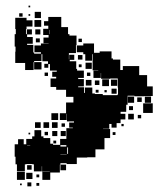

<svg xmlns="http://www.w3.org/2000/svg" viewBox="-20 -698 578 680"><path d="M81 -678H87V-672H81ZM103 -656H125V-634H103ZM48 -651H60V-639H48ZM81 -648H87V-642H81ZM501 -432V-392H521V-358H492V-357H456V-359H432V-327H427V-302H407V-295H424V-275H407V-262H393V-246H375V-259H367V-242H345V-241H370V-209H350V-169H318V-141H289V-140H252V-117H216V-120H194V-115H192V-87H158V-61H130V-89H156V-90H129V-109H128V-91H100V-116H95V-117H73V-116H68V-91H40V-116H35V-143H32V-187H44V-205H64V-187H73V-206H94V-215H102V-237H126V-215H134V-209H158V-189H168V-185H193V-206H215V-244H238V-246H225V-264H242V-268H217V-295H216V-273H192V-297H214V-335H240V-355H214V-380H179V-390H159V-420H179V-426H165V-444H181V-448H157V-471H151V-458H137V-472H150V-481H130V-506H127V-482H101V-478H99V-450H69V-475H34V-515H35V-533H32V-577H36V-595H34V-635H74V-626H95V-604H74V-595H72V-577H75V-594H93V-576H76V-567H96V-543H76V-539H98V-512H101V-508H125V-513H102V-537H125V-544H152V-545H134V-565H152V-574H133V-596H151V-607H136V-623H151V-638H197V-602H221V-577H226V-572H251V-538H249V-510H224V-488H225V-504H243V-486H227V-481H250V-454H253V-448H277V-422H257V-418H277V-392H257V-389H278V-369H281V-388H307V-367H316V-365H344V-361H396V-363H398V-388H397V-420H370V-419H338V-439H337V-422H311V-448H328V-449H308V-506H306V-483H282V-506H275V-513H252V-537H275V-544H313V-511H333V-516H375V-491H380V-487H406V-450H415V-464H473V-432ZM102 -627H126V-603H102ZM105 -594H123V-576H105ZM155 -577H156V-592H155ZM121 -562V-548H107V-562ZM258 -561H270V-549H258ZM256 -503H272V-487H256ZM127 -478V-452H101V-478ZM283 -476H305V-454H283ZM269 -470V-460H259V-470ZM138 -429V-441H150V-429ZM288 -429V-441H300V-429ZM342 -417H366V-393H342ZM373 -416H395V-394H373ZM304 -395H284V-415H304ZM316 -413H332V-397H316ZM393 -384V-366H375V-384ZM329 -380V-370H319V-380ZM358 -379V-371H350V-379ZM455 -334H433V-356H455ZM493 -334V-356H515V-334ZM482 -337H466V-353H482ZM521 -298H487V-332H521ZM437 -308V-322H451V-308ZM162 -297H186V-273H162ZM454 -275H434V-295H454ZM480 -279H468V-291H480ZM104 -245V-265H124V-245ZM154 -245H134V-265H154ZM164 -265H184V-245H164ZM198 -249V-261H210V-249ZM418 -251H410V-259H418ZM165 -234H183V-216H165ZM213 -216H195V-234H213ZM150 -231V-219H138V-231ZM389 -220H379V-230H389ZM81 -222V-228H87V-222ZM179 -200V-190H169V-200ZM76 -183H87V-184H76ZM194 -179H215V-184H194ZM221 -176H218V-153H221ZM194 -151V-150H216V-151ZM214 -115V-95H194V-115ZM76 -97V-113H92V-97ZM68 -61H40V-89H68ZM95 -64H73V-86H95ZM119 -70H109V-80H119ZM91 -38H77V-52H91ZM119 -40H109V-50H119ZM57 -42H51V-48H57Z"/></svg>

Font: Rubik-Storm
Style: Regular
Weight: 400
Designer: NaN (generative design), Hubert & Fischer (Rubik source font outlines)
Foundry: NaN, Hubert & Fischer
Version: Version 1.000